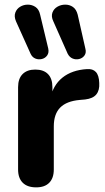

<svg xmlns="http://www.w3.org/2000/svg" viewBox="-20 -799 452 828"><path d="M136 9Q98 9 78 -11Q58 -31 58 -68V-423Q58 -460 77.5 -479.5Q97 -499 132 -499Q168 -499 187 -479.5Q206 -460 206 -423V-371H196Q208 -431 249 -464Q290 -497 355 -501Q380 -503 393.5 -488.5Q407 -474 408 -441Q410 -410 395.5 -392Q381 -374 347 -370L324 -368Q267 -363 239.5 -335Q212 -307 212 -254V-68Q212 -31 192.5 -11Q173 9 136 9ZM272 -567 210 -707Q200 -728 206 -744.5Q212 -761 227.5 -770Q243 -779 261.5 -779Q280 -779 294.5 -769Q309 -759 315 -736L348 -590Q353 -572 344.5 -560Q336 -548 321.5 -544.5Q307 -541 293.5 -546.5Q280 -552 272 -567ZM112 -567 49 -707Q40 -728 46 -744.5Q52 -761 67 -770Q82 -779 100 -779Q118 -779 133 -769Q148 -759 153 -736L188 -590Q192 -572 183.5 -560Q175 -548 160.5 -544.5Q146 -541 132.5 -546.5Q119 -552 112 -567Z"/></svg>

Font: Nunito ExtraLight ExtraBold
Style: Regular
Weight: 800
Version: Version 3.602